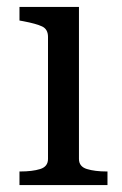

<svg xmlns="http://www.w3.org/2000/svg" viewBox="-20 -532 352 552"><path d="M207 -512V-75Q207 -53 230 -46Q253 -39 287 -39H289V0H36V-39H38Q73 -39 95.5 -46Q118 -53 118 -75V-426Q118 -448 101 -456Q84 -464 47 -471L36 -473V-512Z"/></svg>

Font: Roboto Serif 72pt
Style: Regular
Weight: 400
Designer: Greg Gazdowicz
Foundry: Commercial Type
Version: Version 1.008